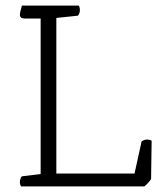

<svg xmlns="http://www.w3.org/2000/svg" viewBox="-20 -665 591 685"><path d="M495 0H55Q51 -6 51 -16Q51 -27 58 -36L125 -44V-599H67Q51 -599 51 -613Q51 -620 56 -637L58 -645H261Q265 -639 265 -629Q265 -618 258 -609L181 -601V-46H460L485 -160Q494 -167 505 -167Q515 -167 521 -163L519 -26Q509 -11 495 0Z"/></svg>

Font: Scope One
Style: Regular
Weight: 400
Designer: Dalton Maag Ltd
Foundry: Dalton Maag Ltd
Version: Version 1.001; ttfautohint (v1.4.1) -l 11 -r 50 -G 50 -x 14 